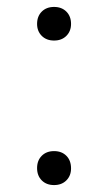

<svg xmlns="http://www.w3.org/2000/svg" viewBox="-20 -526 297 554"><path d="M136 -409Q114 -409 100.5 -422.5Q87 -436 87 -457Q87 -479 100.5 -492.5Q114 -506 136 -506Q158 -506 171.5 -492.5Q185 -479 185 -457Q185 -436 171.5 -422.5Q158 -409 136 -409ZM136 8Q114 8 100.5 -5.5Q87 -19 87 -41Q87 -63 100.5 -76.5Q114 -90 136 -90Q158 -90 171.5 -76.5Q185 -63 185 -40Q185 -19 171.5 -5.5Q158 8 136 8Z"/></svg>

Font: Kantumruy Pro Light
Style: Regular
Weight: 300
Version: Version 1.002